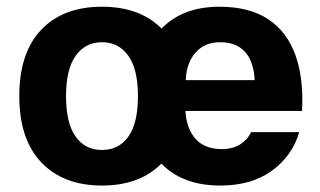

<svg xmlns="http://www.w3.org/2000/svg" viewBox="-20 -558 973 583"><path d="M543.1 -221.1H897.2Q902.4 -318.8 877.4 -389.7Q852.3 -460.7 795.2 -499.1Q738.1 -537.6 645.9 -537.6Q530.2 -537.6 464.8 -465.2Q399.4 -392.8 399.4 -266.2Q399.4 -139.3 464.6 -67Q529.9 5.4 648.5 5.4Q744.6 5.4 806.3 -40.1Q868.1 -85.6 888.5 -156.7H742.2Q731.8 -133.9 709.3 -119.6Q686.8 -105.3 653.5 -105.3Q601.1 -105.3 573.5 -136.7Q545.9 -168.1 543.1 -221.1ZM544 -314.6Q545.7 -365.8 573.3 -397.8Q601 -429.8 647.6 -429.8Q683.6 -429.8 706.4 -415.2Q729.2 -400.6 740.6 -374.6Q752 -348.6 753.3 -314.6ZM289.7 -429.8Q340.3 -429.8 369.6 -388.7Q398.9 -347.6 398.9 -266.2Q398.9 -184.2 369.9 -143.4Q341 -102.6 289.7 -102.6Q238.5 -102.6 209.5 -143.4Q180.5 -184.2 180.5 -266.2Q180.5 -347.6 209.8 -388.7Q239.1 -429.8 289.7 -429.8ZM289.7 -537.6Q172 -537.6 105.3 -467.8Q38.6 -398 38.6 -266.2Q38.6 -134.8 105.6 -64.7Q172.6 5.4 289.7 5.4Q406.8 5.4 473.7 -64.7Q540.5 -134.8 540.5 -266.2Q540.5 -398 474 -467.8Q407.5 -537.6 289.7 -537.6Z"/></svg>

Font: Estedad-FD VF
Style: Regular
Weight: 100
Designer: Amin Abedi
Version: Version 7.3